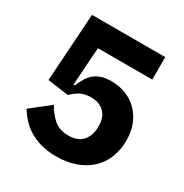

<svg xmlns="http://www.w3.org/2000/svg" viewBox="-165 -828 929 970"><g transform="rotate(30 300.0 -343.0)"><path d="M522 -567H205L190 -346H198Q208 -371 220.5 -391.5Q233 -412 250 -426.5Q267 -441 291 -449Q315 -457 348 -457Q393 -457 432 -442Q471 -427 500 -398.5Q529 -370 546 -328.5Q563 -287 563 -235Q563 -182 545.5 -136.5Q528 -91 493.5 -58Q459 -25 409 -6.5Q359 12 295 12Q244 12 205 1Q166 -10 136 -28.5Q106 -47 84 -71Q62 -95 46 -122L155 -208Q178 -167 210 -138.5Q242 -110 296 -110Q350 -110 377.5 -141Q405 -172 405 -223V-231Q405 -279 377 -307Q349 -335 300 -335Q259 -335 232.5 -318.5Q206 -302 192 -286L69 -303L95 -698H522Z"/></g></svg>

Font: IBM Plex Sans Arabic
Style: Bold
Weight: 700
Designer: Mike Abbink, Paul van der Laan, Pieter van Rosmalen, Wael Morcos, Khajak Apelian
Foundry: Bold Monday
Version: Version 1.2